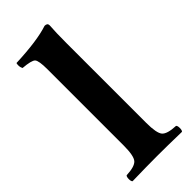

<svg xmlns="http://www.w3.org/2000/svg" viewBox="-228 -739 781 781"><g transform="rotate(-45 162.5 -348.0)"><path d="M100.1 -127V-564.9Q100.1 -614.7 90.1 -625.5Q80.1 -636.2 32.2 -640.1Q24.4 -654.3 28.8 -671.9Q152.8 -676.8 216.8 -698.2Q232.9 -698.2 232.9 -685.1Q230 -647.9 230 -583V-127Q230 -66.9 244.4 -50.5Q258.8 -34.2 307.1 -32.2Q312 -28.3 312 -15.1Q312 -2 307.1 2Q221.2 0 165 0Q106.9 0 22.9 2Q18.1 -2 18.1 -14.9Q18.1 -27.8 22.9 -32.2Q70.8 -34.2 85.4 -50.5Q100.1 -66.9 100.1 -127Z"/></g></svg>

Font: Linux Libertine
Style: Bold
Weight: 700
Designer: Philipp H. Poll
Foundry: Philipp H. Poll
Version: Version 5.0.3